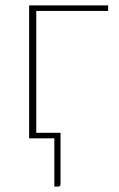

<svg xmlns="http://www.w3.org/2000/svg" viewBox="-20 -513 440 712"><path d="M381 -472.5H114.5V-20.5H204.5V169.5Q204.5 179 195 179H181.5V0H88V-493H381Z"/></svg>

Font: Lato 2
Style: Regular
Weight: 200
Designer: Lukasz Dziedzic with Adam Twardoch and Botio Nikoltchev
Foundry: tyPoland Lukasz Dziedzic
Version: Version 2.015; 2015-08-06; http://www.latofonts.com/